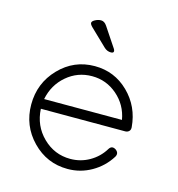

<svg xmlns="http://www.w3.org/2000/svg" viewBox="-105 -792 819 884"><g transform="rotate(15 304.5 -350.5)"><path d="M296 0Q197 0 127.5 -71.5Q58 -143 58 -244Q58 -346 127.5 -418Q197 -490 296 -490Q390 -490 457 -424.5Q524 -359 532 -262V-261V-258Q532 -248 525 -242Q518 -236 508 -236H106Q110 -156 165 -102Q220 -48 296 -48Q345 -48 387 -72Q429 -96 454 -137Q466 -157 486 -145Q506 -131 494 -111Q462 -60 409.5 -30Q357 0 296 0ZM296 -442Q227 -442 175 -397.5Q123 -353 109 -283H480Q468 -352 416 -397Q364 -442 296 -442ZM350 -570Q332 -570 318 -583L238 -660Q227 -671 227 -678Q227 -686 241 -693.5Q255 -701 269 -701Q285 -701 297 -683L359 -590Q363 -584 363 -579Q363 -570 350 -570Z"/></g></svg>

Font: Quicksand
Style: Regular
Weight: 400
Designer: Andrew Paglinawan
Foundry: Andrew Paglinawan
Version: 1.002